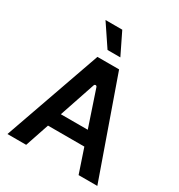

<svg xmlns="http://www.w3.org/2000/svg" viewBox="-219 -1105 1162 1249"><g transform="rotate(30 362.0 -480.5)"><path d="M411.2 -799 332 -961.3H206L315 -799ZM558.9 0H699.6L443.2 -727.3H280.5L24.5 0H165.1L225.5 -179.3H498.6ZM261 -285.2 351.6 -554.3C355.1 -565.3 369.3 -565.3 372.9 -554.3L463.1 -285.2Z"/></g></svg>

Font: RA Gorm Semi Bold
Style: Regular
Weight: 600
Designer: Rasmus Andersson
Foundry: rsms
Version: Version 3.000;hotconv 1.0.109;makeotfexe 2.5.65596